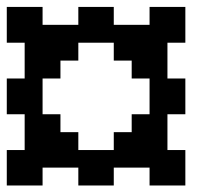

<svg xmlns="http://www.w3.org/2000/svg" viewBox="-20 -705 644 566"><path d="M52.7 -158.2H0V-210.9V-262.7H26.4H52.7V-315.4V-368.2H26.4H0V-420.9V-473.6H26.4H52.7V-526.4V-579.1H26.4H0V-631.8V-684.6H52.7H105.5V-658.2V-631.8H158.2H210.9V-658.2V-684.6H262.7H315.4V-658.2V-631.8H368.2H420.9V-658.2V-684.6H473.6H526.4V-631.8V-579.1H500H473.6V-526.4V-473.6H500H526.4V-420.9V-368.2H500H473.6V-315.4V-262.7H500H526.4V-210.9V-158.2H473.6H420.9V-184.6V-210.9H368.2H315.4V-184.6V-158.2H262.7H210.9V-184.6V-210.9H158.2H105.5V-184.6V-158.2ZM262.7 -262.7H315.4V-289.1V-315.4H341.8H368.2V-341.8V-368.2H394.5H420.9V-420.9V-473.6H394.5H368.2V-500V-526.4H341.8H315.4V-552.7V-579.1H262.7H210.9V-552.7V-526.4H184.6H158.2V-500V-473.6H131.8H105.5V-420.9V-368.2H131.8H158.2V-341.8V-315.4H184.6H210.9V-289.1V-262.7Z"/></svg>

Font: VCR Jazz Mono
Style: Regular
Weight: 400
Version: Version 3.1